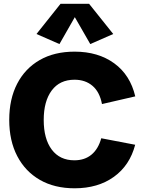

<svg xmlns="http://www.w3.org/2000/svg" viewBox="-20 -992 763 1025"><path d="M378.4 13.2Q271 13.2 192.9 -31.7Q114.7 -76.7 72 -158.7Q29.3 -240.7 29.3 -352.1Q29.3 -462.9 71.5 -544.7Q113.8 -626.5 191.9 -671.4Q270 -716.3 378.4 -716.3Q503.9 -716.3 589.6 -654.1Q675.3 -591.8 702.1 -477.5L524.4 -436.5Q512.2 -501 473.9 -533.7Q435.5 -566.4 377.9 -566.4Q298.8 -566.4 256.1 -509Q213.4 -451.7 213.4 -351.6Q213.4 -250.5 256.3 -193.4Q299.3 -136.2 377 -136.2Q432.1 -136.2 468.5 -166.5Q504.9 -196.8 520.5 -253.9L701.7 -219.2Q672.9 -108.9 587.9 -47.9Q502.9 13.2 378.4 13.2ZM297.4 -756.8 174.8 -810.5 303.2 -971.7H455.6L584.5 -810.5L461.9 -756.8L379.4 -900.4Z"/></svg>

Font: Schibsted Grotesk ExtraBold
Style: Regular
Weight: 800
Designer: Bakken & Baeck AS, Henrik Kongsvoll
Foundry: Schibsted ASA
Version: Version 1.100; ttfautohint (v1.8.4.7-5d5b);gftools[0.9.25]